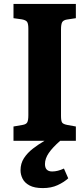

<svg xmlns="http://www.w3.org/2000/svg" viewBox="-20 -720 431 982"><path d="M199 242Q156 242 131 228.5Q106 215 95.5 194Q85 173 85 151Q85 116 102.5 89Q120 62 148.5 40Q177 18 208 0H49V-73L95 -81Q114 -84 119.5 -94.5Q125 -105 125 -131V-573Q125 -598 119 -607.5Q113 -617 92 -621L49 -627V-700H368V-627L322 -620Q304 -617 298 -606.5Q292 -596 292 -569V-128Q292 -102 297.5 -93.5Q303 -85 324 -81L368 -73V0H288Q249 34 229.5 62.5Q210 91 210 119Q210 157 247 157Q275 157 307 142L329 192Q307 212 274.5 227Q242 242 199 242Z"/></svg>

Font: Literata
Style: Bold
Weight: 700
Designer: Latin by Veronika Burian and Jose Scaglione. Greek by Irene Vlachou. Cyrillic by Vera Evstafieva.
Foundry: TypeTogether
Version: Version 3.103; ttfautohint (v1.8.4.7-5d5b);gftools[0.9.29]